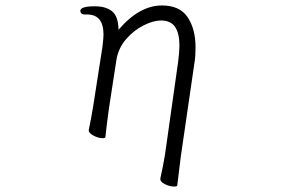

<svg xmlns="http://www.w3.org/2000/svg" viewBox="-20 -501 1040 703"><path d="M618 182Q601 182 584 173.5Q567 165 567 155V153Q578 103 584 66L632 -273Q637 -311 637 -334Q637 -379 621 -402.5Q605 -426 569 -426Q542 -426 506.5 -408.5Q471 -391 442 -358Q413 -325 406 -280L379 -105Q378 -98 371 -44L366 0Q366 5 356 5Q340 5 322.5 -4.5Q305 -14 305 -23V-25Q315 -73 321 -111L355 -329Q359 -362 359 -374Q359 -448 299 -448H289Q282 -448 278 -452Q274 -456 274 -461Q274 -478 327 -478Q367 -478 390 -460Q413 -442 414 -392Q490 -481 573 -481Q638 -481 667 -438Q696 -395 696 -327Q696 -295 692 -271L642 72L629 178Q629 182 618 182Z"/></svg>

Font: JyunsaiKaai Light
Style: Regular
Weight: 300
Designer: Fontworks Inc.
Version: Version 0.030;April 7, 2024;FontCreator 14.0.0.2901 64-bit